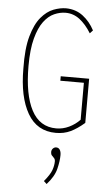

<svg xmlns="http://www.w3.org/2000/svg" viewBox="-60 -669 559 983"><g transform="rotate(5 219.0 -177.5)"><path d="M242 10Q145 10 96.5 -74Q48 -158 48 -304Q46 -406 64 -470Q82 -534 111.5 -569Q141 -604 175 -617Q209 -630 240 -630Q290 -629 326.5 -601Q363 -573 386 -529L371 -513Q344 -557 311.5 -582Q279 -607 239 -607Q210 -607 180.5 -594Q151 -581 127 -549Q103 -517 88 -461Q73 -405 73 -319Q73 -172 115 -92.5Q157 -13 242 -13Q276 -13 307.5 -28Q339 -43 363 -68V-258H242V-281H388V-54Q351 -22 317.5 -6Q284 10 242 10ZM218 275 203 261Q233 225 241.5 201Q250 177 250 156Q250 145 244 139Q238 133 232.5 127Q227 121 227 110Q227 99 234 91.5Q241 84 251 84Q263 84 269.5 94Q276 104 276 121Q276 152 266 192.5Q256 233 218 275Z"/></g></svg>

Font: Inconsolata SemiCondensed ExtraLight
Style: Regular
Weight: 200
Width: 4
Monospace: yes
Designer: Raph Levien, Cyreal, Brenton Simpson
Foundry: Raph Levien, Cyreal, Google
Version: Version 3.100; ttfautohint (v1.8.4.7-5d5b)